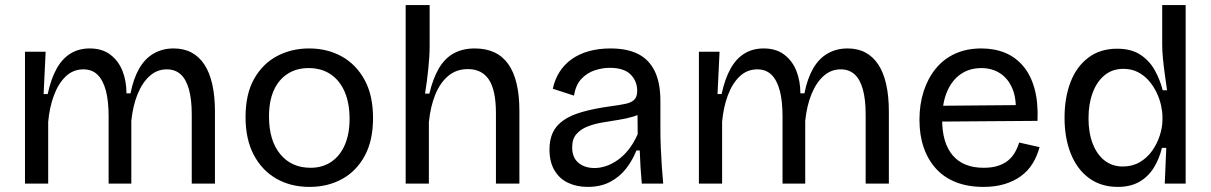

<svg xmlns="http://www.w3.org/2000/svg" viewBox="-20 -720 4748 753"><path d="M78 0V-318V-517H159L151 -351H167Q180 -411 202 -450.5Q224 -490 256.5 -510Q289 -530 332 -530Q381 -530 413 -505.5Q445 -481 460.5 -441.5Q476 -402 476 -354H492Q503 -411 525.5 -450.5Q548 -490 582.5 -510Q617 -530 661 -530Q701 -530 731 -514Q761 -498 781.5 -467Q802 -436 812.5 -389.5Q823 -343 823 -283V0H732V-271Q732 -330 721 -369.5Q710 -409 688.5 -428.5Q667 -448 634 -448Q596 -448 567 -422Q538 -396 519.5 -350.5Q501 -305 495 -246V0H406V-262Q406 -325 395 -365.5Q384 -406 362.5 -427Q341 -448 307 -448Q267 -448 238 -420.5Q209 -393 191.5 -346Q174 -299 169 -242V0Z M1194 13Q1120 13 1063.5 -19.5Q1007 -52 975 -113Q943 -174 943 -261Q943 -351 976.5 -410.5Q1010 -470 1066.5 -500Q1123 -530 1192 -530Q1264 -530 1320.5 -498.5Q1377 -467 1410 -406.5Q1443 -346 1443 -257Q1443 -168 1410 -108Q1377 -48 1321 -17.5Q1265 13 1194 13ZM1198 -62Q1245 -62 1279.5 -85.5Q1314 -109 1332.5 -152Q1351 -195 1351 -254Q1351 -315 1332 -359.5Q1313 -404 1277 -428.5Q1241 -453 1190 -453Q1143 -453 1108 -430.5Q1073 -408 1054 -366Q1035 -324 1035 -263Q1035 -169 1079 -115.5Q1123 -62 1198 -62Z M1571 0V-311V-700H1665V-539Q1665 -517 1663.5 -494.5Q1662 -472 1659.5 -448.5Q1657 -425 1654 -401Q1651 -377 1647 -353H1664Q1678 -412 1701 -451.5Q1724 -491 1759 -510.5Q1794 -530 1842 -530Q1930 -530 1973.5 -468.5Q2017 -407 2017 -285V0H1925V-276Q1925 -366 1897.5 -407.5Q1870 -449 1815 -449Q1769 -449 1737 -421.5Q1705 -394 1686.5 -347.5Q1668 -301 1662 -241V0Z M2285 13Q2242 13 2208 -3Q2174 -19 2154.5 -52Q2135 -85 2135 -134Q2135 -172 2148 -200Q2161 -228 2189.5 -248Q2218 -268 2263.5 -281Q2309 -294 2373 -303Q2411 -308 2434 -313Q2457 -318 2468 -329.5Q2479 -341 2479 -364Q2479 -402 2453 -428Q2427 -454 2371 -454Q2342 -454 2312 -444Q2282 -434 2260 -410.5Q2238 -387 2231 -345L2148 -372Q2156 -409 2174.5 -438Q2193 -467 2221.5 -487.5Q2250 -508 2288.5 -519Q2327 -530 2374 -530Q2440 -530 2483 -508Q2526 -486 2548 -440.5Q2570 -395 2570 -324V-210Q2570 -178 2571.5 -141.5Q2573 -105 2575.5 -68.5Q2578 -32 2581 0H2497Q2494 -32 2492 -64.5Q2490 -97 2489 -130H2476Q2461 -92 2436 -59.5Q2411 -27 2373.5 -7Q2336 13 2285 13ZM2312 -61Q2333 -61 2356 -68.5Q2379 -76 2402 -92Q2425 -108 2445 -133Q2465 -158 2481 -194L2480 -292L2507 -287Q2491 -271 2464.5 -263Q2438 -255 2406 -250Q2374 -245 2342 -239.5Q2310 -234 2283.5 -223.5Q2257 -213 2240.5 -194Q2224 -175 2224 -142Q2224 -102 2248.5 -81.5Q2273 -61 2312 -61Z M2721 0V-318V-517H2802L2794 -351H2810Q2823 -411 2845 -450.5Q2867 -490 2899.5 -510Q2932 -530 2975 -530Q3024 -530 3056 -505.5Q3088 -481 3103.5 -441.5Q3119 -402 3119 -354H3135Q3146 -411 3168.5 -450.5Q3191 -490 3225.5 -510Q3260 -530 3304 -530Q3344 -530 3374 -514Q3404 -498 3424.5 -467Q3445 -436 3455.5 -389.5Q3466 -343 3466 -283V0H3375V-271Q3375 -330 3364 -369.5Q3353 -409 3331.5 -428.5Q3310 -448 3277 -448Q3239 -448 3210 -422Q3181 -396 3162.5 -350.5Q3144 -305 3138 -246V0H3049V-262Q3049 -325 3038 -365.5Q3027 -406 3005.5 -427Q2984 -448 2950 -448Q2910 -448 2881 -420.5Q2852 -393 2834.5 -346Q2817 -299 2812 -242V0Z M3837 13Q3776 13 3729 -5.5Q3682 -24 3650.5 -59Q3619 -94 3602.5 -142Q3586 -190 3586 -250Q3586 -311 3602.5 -362Q3619 -413 3650 -451Q3681 -489 3726 -509.5Q3771 -530 3829 -530Q3880 -530 3921.5 -513Q3963 -496 3993 -460.5Q4023 -425 4037.5 -371.5Q4052 -318 4049 -246L3644 -243V-305L3994 -308L3963 -266Q3968 -329 3951.5 -370Q3935 -411 3903 -432Q3871 -453 3829 -453Q3782 -453 3747.5 -429Q3713 -405 3694 -360Q3675 -315 3675 -251Q3675 -159 3716.5 -110.5Q3758 -62 3838 -62Q3870 -62 3893.5 -69.5Q3917 -77 3933.5 -90.5Q3950 -104 3960.5 -122.5Q3971 -141 3977 -161L4057 -143Q4047 -106 4029 -77.5Q4011 -49 3983.5 -29Q3956 -9 3919.5 2Q3883 13 3837 13Z M4364 13Q4298 13 4251 -21.5Q4204 -56 4179.5 -117.5Q4155 -179 4155 -258Q4155 -337 4178.5 -398Q4202 -459 4248.5 -494Q4295 -529 4361 -529Q4416 -529 4451.5 -506Q4487 -483 4508 -446Q4529 -409 4540 -366H4557Q4553 -395 4548.5 -427Q4544 -459 4541 -489.5Q4538 -520 4538 -544V-700H4630V-255V0H4548L4554 -140H4537Q4526 -95 4504 -60.5Q4482 -26 4447.5 -6.5Q4413 13 4364 13ZM4384 -67Q4421 -67 4450 -84Q4479 -101 4498.5 -128.5Q4518 -156 4528.5 -188.5Q4539 -221 4539 -250V-262Q4539 -282 4533.5 -307Q4528 -332 4516 -357Q4504 -382 4486 -403Q4468 -424 4443 -437Q4418 -450 4386 -450Q4342 -450 4311.5 -424.5Q4281 -399 4265 -355.5Q4249 -312 4249 -256Q4249 -199 4265.5 -156.5Q4282 -114 4312 -90.5Q4342 -67 4384 -67Z"/></svg>

Font: Bricolage Grotesque 16pt
Style: Regular
Weight: 400
Version: Version 1.001;gftools[0.9.33.dev8+g029e19f]